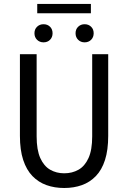

<svg xmlns="http://www.w3.org/2000/svg" viewBox="-20 -927 640 959"><path d="M300.7 12Q252.5 12 212.2 -2.4Q171.9 -16.8 142.1 -47.5Q112.3 -78.2 95.9 -128Q79.5 -177.7 79.5 -248.2V-656.3H163V-245.9Q163 -178.1 181.2 -137.6Q199.4 -97.2 230.6 -79.3Q261.7 -61.4 300.7 -61.4Q340.7 -61.4 372.2 -79.3Q403.7 -97.2 422.1 -137.6Q440.5 -178.1 440.5 -245.9V-656.3H520.5V-248.2Q520.5 -177.7 504.5 -128Q488.5 -78.2 458.8 -47.5Q429.2 -16.8 389.1 -2.4Q348.9 12 300.7 12ZM197.4 -715.5Q178.1 -715.5 165.1 -728.2Q152.1 -741 152.1 -760.9Q152.1 -780.9 165.1 -793.4Q178.1 -806 197.4 -806Q217.2 -806 229.9 -793.4Q242.6 -780.9 242.6 -760.9Q242.6 -741 229.9 -728.2Q217.2 -715.5 197.4 -715.5ZM402.6 -715.5Q383.4 -715.5 370.4 -728.2Q357.4 -741 357.4 -760.9Q357.4 -780.9 370.4 -793.4Q383.4 -806 402.6 -806Q422.4 -806 435.1 -793.4Q447.9 -780.9 447.9 -760.9Q447.9 -741 435.1 -728.2Q422.4 -715.5 402.6 -715.5ZM166 -860.8V-907.2H434V-860.8Z"/></svg>

Font: Source Code Pro ExtraLight
Style: Regular
Weight: 200
Monospace: yes
Designer: Paul D. Hunt, Teo Tuominen
Foundry: Adobe
Version: Version 1.026;hotconv 1.1.0;makeotfexe 2.6.0